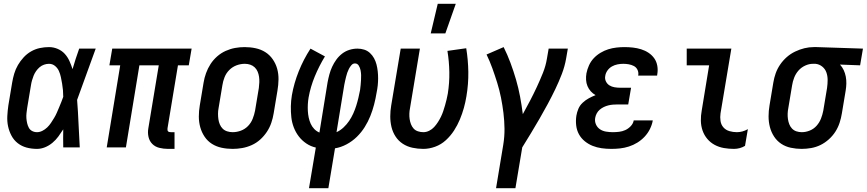

<svg xmlns="http://www.w3.org/2000/svg" viewBox="-20 -776 4564 1011"><path d="M175 8Q146 8 120 1Q94 -6 73.5 -22Q53 -38 40.5 -61.5Q28 -85 22.5 -111Q17 -137 18.5 -165Q20 -193 24 -221L44 -341Q48 -365 55 -388.5Q62 -412 74.5 -433.5Q87 -455 104.5 -474Q122 -493 144 -505.5Q166 -518 190 -523Q214 -528 238 -528Q262 -528 284 -518.5Q306 -509 321 -492.5Q336 -476 345.5 -455Q355 -434 362 -412Q370 -439 378.5 -466Q387 -493 397 -520H484Q459 -453 435 -385Q411 -317 386 -250Q391 -188 393.5 -125.5Q396 -63 400 0H313Q313 -24 312.5 -47.5Q312 -71 313 -95Q301 -76 287.5 -57.5Q274 -39 256 -24Q238 -9 217 -0.5Q196 8 175 8ZM175 -80Q189 -80 203 -87Q217 -94 228.5 -105Q240 -116 248.5 -129Q257 -142 265 -155Q273 -168 279 -182Q285 -196 291 -210Q297 -224 302.5 -238Q308 -252 313 -266Q313 -284 311.5 -301.5Q310 -319 307 -336Q304 -353 300.5 -370Q297 -387 290 -402.5Q283 -418 269.5 -429Q256 -440 238 -440Q225 -440 212 -435.5Q199 -431 188.5 -422Q178 -413 170 -401.5Q162 -390 157 -377.5Q152 -365 148.5 -352.5Q145 -340 143 -327L123 -207Q121 -194 119.5 -180Q118 -166 119 -153Q120 -140 123 -127Q126 -114 132 -103Q138 -92 149.5 -86Q161 -80 175 -80Z M899 8H865Q841 8 819 2.5Q797 -3 782 -18Q767 -33 762 -55Q757 -77 761 -100L816 -432H714L643 0H542L613 -432H556L571 -520H989L974 -432H917L862 -100Q862 -96 862 -92Q862 -88 864.5 -85Q867 -82 871 -81Q875 -80 880 -80H899Z M1205 8Q1175 8 1147 2Q1119 -4 1096 -18.5Q1073 -33 1057.5 -56Q1042 -79 1034.5 -106Q1027 -133 1027 -162.5Q1027 -192 1032 -221L1052 -341Q1056 -366 1065 -391Q1074 -416 1088.5 -438.5Q1103 -461 1123.5 -479Q1144 -497 1168.5 -508Q1193 -519 1218 -523.5Q1243 -528 1268 -528Q1298 -528 1326 -522Q1354 -516 1377 -501.5Q1400 -487 1416 -464Q1432 -441 1439.5 -414Q1447 -387 1446.5 -357.5Q1446 -328 1441 -299L1421 -179Q1417 -154 1408.5 -129Q1400 -104 1385 -81.5Q1370 -59 1350 -41Q1330 -23 1305.5 -12Q1281 -1 1255.5 3.5Q1230 8 1205 8ZM1205 -80Q1227 -80 1248.5 -88Q1270 -96 1286 -112.5Q1302 -129 1310.5 -150.5Q1319 -172 1323 -193L1343 -313Q1345 -328 1345.5 -343Q1346 -358 1344 -372Q1342 -386 1336.5 -399Q1331 -412 1321 -421.5Q1311 -431 1297.5 -435.5Q1284 -440 1269 -440Q1247 -440 1225.5 -432Q1204 -424 1187.5 -407.5Q1171 -391 1162.5 -369.5Q1154 -348 1151 -327L1131 -207Q1128 -192 1128 -177Q1128 -162 1130 -148Q1132 -134 1137.5 -121Q1143 -108 1152.5 -98.5Q1162 -89 1176 -84.5Q1190 -80 1205 -80Z M1607 215 1643 1Q1616 -5 1593 -20.5Q1570 -36 1553.5 -57.5Q1537 -79 1527 -105Q1517 -131 1514 -159Q1511 -187 1511.5 -216Q1512 -245 1517 -275Q1528 -338 1553 -400.5Q1578 -463 1615 -520L1691 -479Q1660 -428 1637.5 -373.5Q1615 -319 1605 -263Q1602 -245 1601 -227Q1600 -209 1601 -191.5Q1602 -174 1605.5 -157Q1609 -140 1616 -124.5Q1623 -109 1634.5 -97Q1646 -85 1662 -78L1705 -343Q1709 -364 1714.5 -384.5Q1720 -405 1729 -424.5Q1738 -444 1751 -462Q1764 -480 1781.5 -493.5Q1799 -507 1820 -513.5Q1841 -520 1862 -520Q1881 -520 1898 -514.5Q1915 -509 1928 -497Q1941 -485 1949.5 -469.5Q1958 -454 1962.5 -436.5Q1967 -419 1969 -400.5Q1971 -382 1971 -363.5Q1971 -345 1969 -326Q1967 -307 1963 -288Q1958 -257 1950 -226Q1942 -195 1930 -165Q1918 -135 1900.5 -107Q1883 -79 1859 -55.5Q1835 -32 1805 -16Q1775 0 1744 5L1709 215ZM1752 -80Q1772 -89 1789 -105Q1806 -121 1818.5 -139.5Q1831 -158 1840 -178Q1849 -198 1855.5 -218.5Q1862 -239 1867 -260Q1872 -281 1876 -302Q1878 -315 1879 -328.5Q1880 -342 1881 -355Q1882 -368 1881.5 -381Q1881 -394 1878.5 -406.5Q1876 -419 1869 -430.5Q1862 -442 1849 -442Q1838 -442 1830 -432.5Q1822 -423 1817 -413Q1812 -403 1808.5 -393Q1805 -383 1802.5 -372.5Q1800 -362 1797.5 -351.5Q1795 -341 1793 -330Z M2209 8Q2180 8 2152 2Q2124 -4 2101 -19Q2078 -34 2063 -57Q2048 -80 2041.5 -107Q2035 -134 2035 -163Q2035 -192 2040 -221L2090 -520H2191L2139 -207Q2136 -192 2135.5 -177.5Q2135 -163 2137 -149Q2139 -135 2144 -122Q2149 -109 2158 -99Q2167 -89 2181 -84.5Q2195 -80 2209 -80Q2225 -80 2240 -87.5Q2255 -95 2266 -107Q2277 -119 2286 -133Q2295 -147 2302 -161.5Q2309 -176 2314 -191Q2319 -206 2323.5 -221.5Q2328 -237 2331.5 -252Q2335 -267 2338 -283Q2347 -340 2346 -396.5Q2345 -453 2336 -508L2435 -522Q2445 -461 2446 -397.5Q2447 -334 2436 -269Q2431 -238 2422.5 -207.5Q2414 -177 2401.5 -147Q2389 -117 2371 -89Q2353 -61 2328 -38Q2303 -15 2271.5 -3.5Q2240 8 2209 8ZM2248 -600 2285 -756H2380L2325 -600Z M2592 215 2630 -14Q2637 -57 2636.5 -98.5Q2636 -140 2631 -181Q2626 -222 2618 -262Q2610 -302 2598 -340.5Q2586 -379 2572.5 -416.5Q2559 -454 2542 -489L2632 -528Q2652 -488 2668 -445Q2684 -402 2697 -357.5Q2710 -313 2718.5 -267.5Q2727 -222 2733 -175Q2753 -211 2771.5 -246.5Q2790 -282 2807 -318.5Q2824 -355 2839 -392.5Q2854 -430 2860 -468L2869 -520H2970L2961 -468Q2954 -427 2938.5 -386.5Q2923 -346 2904 -306.5Q2885 -267 2864 -228Q2843 -189 2821 -151Q2799 -113 2776 -75Q2753 -37 2730 0L2694 215Z M3199 8Q3173 8 3148 4.5Q3123 1 3100.5 -8Q3078 -17 3059 -32.5Q3040 -48 3028.5 -69Q3017 -90 3014 -115.5Q3011 -141 3015 -167Q3018 -185 3025.5 -203Q3033 -221 3048 -235Q3063 -249 3080.5 -258.5Q3098 -268 3116 -275Q3102 -283 3091 -295Q3080 -307 3073.5 -322.5Q3067 -338 3066 -355.5Q3065 -373 3068 -390Q3072 -411 3081.5 -432Q3091 -453 3106.5 -469.5Q3122 -486 3142 -498Q3162 -510 3183 -516.5Q3204 -523 3225.5 -525.5Q3247 -528 3268 -528Q3291 -528 3313 -525.5Q3335 -523 3356 -516.5Q3377 -510 3395 -498Q3413 -486 3425 -469Q3437 -452 3441 -430Q3445 -408 3441 -385L3440 -378H3340L3341 -381Q3343 -396 3336.5 -409Q3330 -422 3317.5 -428.5Q3305 -435 3290.5 -437.5Q3276 -440 3262 -440Q3247 -440 3231.5 -437Q3216 -434 3202 -426Q3188 -418 3178.5 -404.5Q3169 -391 3167 -376Q3164 -361 3170.5 -347.5Q3177 -334 3189 -326.5Q3201 -319 3216 -316.5Q3231 -314 3246 -314H3303L3288 -226H3231Q3219 -226 3207 -225Q3195 -224 3183 -221Q3171 -218 3159.5 -212.5Q3148 -207 3138 -198.5Q3128 -190 3122 -178.5Q3116 -167 3114 -155Q3111 -137 3118 -121Q3125 -105 3139 -95.5Q3153 -86 3171 -83Q3189 -80 3207 -80Q3223 -80 3240 -82Q3257 -84 3272.5 -91Q3288 -98 3301 -111.5Q3314 -125 3317 -142H3417V-140Q3413 -118 3402 -96Q3391 -74 3374 -56Q3357 -38 3336 -25Q3315 -12 3291.5 -4.5Q3268 3 3245 5.5Q3222 8 3199 8Z M3845 8Q3818 8 3792 3.5Q3766 -1 3743.5 -13Q3721 -25 3704.5 -44.5Q3688 -64 3679.5 -88.5Q3671 -113 3670.5 -140Q3670 -167 3675 -194L3714 -432H3596V-520H3831L3774 -179Q3771 -159 3774 -139Q3777 -119 3789.5 -105Q3802 -91 3821 -85.5Q3840 -80 3860 -80Q3875 -80 3889.5 -84Q3904 -88 3918 -96L3903 -8Q3890 0 3875 4Q3860 8 3845 8Z M4201 8Q4172 8 4144 2Q4116 -4 4093.5 -19Q4071 -34 4056 -57Q4041 -80 4034 -107Q4027 -134 4027 -163Q4027 -192 4032 -221L4052 -341Q4056 -366 4064.5 -390Q4073 -414 4088 -436Q4103 -458 4123 -475.5Q4143 -493 4167 -504.5Q4191 -516 4215.5 -522Q4240 -528 4265 -528H4281L4524 -520L4509 -432L4403 -436Q4415 -423 4422.5 -407Q4430 -391 4433.5 -373Q4437 -355 4436.5 -336Q4436 -317 4433 -299L4413 -179Q4409 -154 4401 -129.5Q4393 -105 4379 -83Q4365 -61 4344.5 -42.5Q4324 -24 4300.5 -12.5Q4277 -1 4251.5 3.5Q4226 8 4201 8ZM4202 -80Q4223 -80 4244 -88.5Q4265 -97 4280 -114Q4295 -131 4303 -151.5Q4311 -172 4315 -193L4335 -313Q4338 -334 4338 -355Q4338 -376 4331.5 -394.5Q4325 -413 4309.5 -425.5Q4294 -438 4274 -440H4260Q4240 -440 4219.5 -430.5Q4199 -421 4184.5 -404.5Q4170 -388 4162 -367.5Q4154 -347 4151 -327L4131 -207Q4128 -192 4127.5 -177.5Q4127 -163 4129 -149Q4131 -135 4136 -122Q4141 -109 4150.5 -99Q4160 -89 4173.5 -84.5Q4187 -80 4202 -80Z"/></svg>

Font: Iosevka Term Curly SmBd Obl
Style: Regular
Weight: 600
Italic angle: -9°
Designer: Belleve Invis
Foundry: Belleve Invis
Version: Version 32.3.0